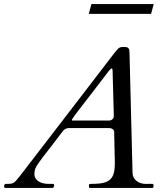

<svg xmlns="http://www.w3.org/2000/svg" viewBox="-30 -923 810 943"><path d="M419 -903 406 -855H712L725 -903ZM505 -331H325C323.7 -331 323 -331.8 323 -333.5C323 -335.2 324.5 -338.2 327.5 -342.5C338.2 -358 336.2 -355.2 358 -384C389.2 -425.2 471.7 -530.2 504 -574C510.7 -582.7 515.7 -587 519 -587C521.7 -587 523 -582.7 523 -574L529 -355C529 -340.4 519.6 -331 505 -331ZM236 -14C235.3 -18 233 -20 229 -20H206C171.6 -20 139 -36.1 139 -68C139 -82 142.2 -94.5 148.5 -105.5C154.8 -116.5 167 -133.7 185 -157C210.9 -191 249.3 -239.4 277 -277C285 -288.3 295.7 -294 309 -294H505C522.3 -293.3 531 -286 531 -272V-264L534 -123C534 -100.3 532 -82.7 528 -70C514.4 -25.7 474.9 -20 419 -20C411 -20 407 -18.3 407 -15V-5C407 -1.7 409.3 0 414 0H717C721.7 0 724 -2.3 724 -7V-12C724 -17.3 722 -20 718 -20H696C693.1 -19.8 690.3 -19.6 687.5 -19.6C648.5 -19.6 621.7 -42.8 621 -73L606 -666C606 -682.3 601.5 -692 584 -692H571C563.7 -692 557.5 -690 552.5 -686C547.5 -682 539.7 -673 529 -659C381.7 -465.6 222.1 -260.1 73.5 -66C57.2 -44.7 45.8 -31.7 39.5 -27C33.2 -22.3 23.7 -20 11 -20H0C-6.7 -20 -10 -15.3 -10 -6C-10 -2 -6.7 0 0 0H224C234.2 0 233.9 -1.5 236 -14Z"/></svg>

Font: fbb
Style: Italic
Weight: 400
Italic angle: -12°
Designer: David J. Perry, Michael Sharpe
Version: Version 0.991